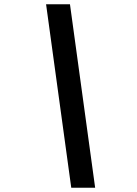

<svg xmlns="http://www.w3.org/2000/svg" viewBox="-20 -770 640 900"><path d="M426 110H314L196 -750H308Z"/></svg>

Font: Geist Mono SemiBold
Style: Italic
Weight: 600
Italic angle: -12°
Monospace: yes
Designer: Basement.studio, Andrés Briganti, Mateo Zaragoza
Foundry: Basement.studio, Vercel, Andrés Briganti, Guido Ferreyra, Mateo Zaragoza
Version: Version 1.500; ttfautohint (v1.8.4.7-5d5b)